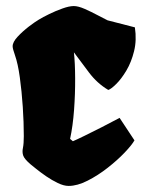

<svg xmlns="http://www.w3.org/2000/svg" viewBox="-20 -608 480 638"><path d="M208 9.8Q191.9 9.8 172.1 0.2Q152.3 -9.3 133.5 -22.2Q114.7 -35.2 100.6 -46.6Q86.4 -58.1 81.5 -62Q61 -79.6 57.1 -91.1Q53.2 -102.5 56.2 -116.5Q59.1 -130.4 59.1 -155.8Q59.1 -201.2 55.7 -252.9Q52.2 -304.7 45.9 -350.6Q39.6 -396.5 29.8 -424.3Q26.4 -434.6 24.2 -441.9Q22 -449.2 22 -454.1Q22 -468.3 38.6 -486.1Q55.2 -503.9 75.9 -519.8Q96.7 -535.6 109.4 -543Q122.1 -550.8 143.6 -561.3Q165 -571.8 187.5 -579.8Q210 -587.9 225.1 -587.9Q239.7 -587.9 261.5 -578.4Q283.2 -568.8 304.2 -557.6Q325.2 -546.4 337.4 -540.5L428.2 -517.1Q434.6 -474.6 425.5 -438Q416.5 -401.4 399.9 -373.5Q383.3 -345.7 366.2 -328.9Q349.1 -312 339.8 -309.1Q302.7 -331.1 275.6 -367.2Q248.5 -403.3 225.6 -434.1Q229.5 -398.9 229.7 -347.7Q230 -296.4 226.1 -242.9Q222.2 -189.5 212.9 -146.5L222.2 -138.7Q233.9 -143.6 260.3 -156.5Q286.6 -169.4 318.4 -185.5Q350.1 -201.7 377.4 -216.3L426.8 -141.6Q418 -126 394 -100.8Q370.1 -75.7 337.6 -50.3Q305.2 -24.9 271 -7.6Q236.8 9.8 208 9.8Z"/></svg>

Font: Fruktur
Style: Regular
Weight: 400
Designer: Viktoriya Grabowska, Eben Sorkin
Foundry: Viktoriya Grabowska
Version: Version 1.008; ttfautohint (v1.8.4.7-5d5b)